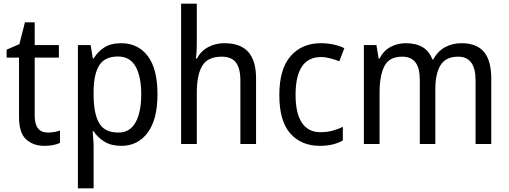

<svg xmlns="http://www.w3.org/2000/svg" viewBox="-20 -780 2755 1040"><path d="M239 -62Q256 -62 274 -65Q292 -68 305 -73V-6Q271 10 220 10Q161 10 122 -24.5Q83 -59 83 -148V-468H16V-511L85 -541L115 -659H168V-536H299V-468H168V-153Q168 -62 239 -62Z M636 -546Q727 -546 780 -477Q833 -408 833 -269Q833 -133 780 -61.5Q727 10 637 10Q583 10 546 -12.5Q509 -35 487 -69H482Q483 -51 485 -28Q487 -5 487 13V240H402V-536H471L483 -463H487Q510 -501 545.5 -523.5Q581 -546 636 -546ZM619 -474Q549 -474 518.5 -427.5Q488 -381 487 -286V-268Q487 -166 516.5 -114Q546 -62 621 -62Q684 -62 714.5 -117.5Q745 -173 745 -269Q745 -365 714.5 -419.5Q684 -474 619 -474Z M1046 -540Q1046 -498 1041 -463H1047Q1068 -504 1108 -525Q1148 -546 1195 -546Q1282 -546 1324.5 -499Q1367 -452 1367 -355V0H1282V-345Q1282 -410 1258 -441.5Q1234 -473 1181 -473Q1105 -473 1075.5 -423.5Q1046 -374 1046 -278V0H961V-760H1046Z M1713 10Q1612 10 1552.5 -57Q1493 -124 1493 -265Q1493 -407 1554.5 -476.5Q1616 -546 1718 -546Q1755 -546 1788.5 -538.5Q1822 -531 1845 -519L1818 -448Q1796 -457 1769 -464Q1742 -471 1719 -471Q1581 -471 1581 -266Q1581 -167 1615 -115.5Q1649 -64 1716 -64Q1751 -64 1781 -72Q1811 -80 1837 -93V-19Q1786 10 1713 10Z M2480 -546Q2561 -546 2601 -499.5Q2641 -453 2641 -353V0H2556V-345Q2556 -473 2462 -473Q2395 -473 2366.5 -427.5Q2338 -382 2338 -296V0H2254V-346Q2254 -411 2230.5 -442Q2207 -473 2159 -473Q2088 -473 2062 -421.5Q2036 -370 2036 -279V0H1951V-536H2019L2031 -463H2036Q2057 -505 2095 -525.5Q2133 -546 2178 -546Q2290 -546 2322 -458H2327Q2351 -503 2391 -524.5Q2431 -546 2480 -546Z"/></svg>

Font: Noto Sans Khmer SemiCondensed
Style: Regular
Weight: 400
Width: 4
Designer: Danh Hong and the Monotype Design Team
Foundry: Monotype Imaging Inc.
Version: Version 2.004; ttfautohint (v1.8.4.7-5d5b)